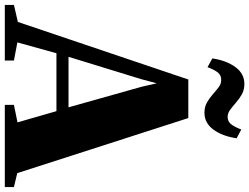

<svg xmlns="http://www.w3.org/2000/svg" viewBox="-188 -876 1012 779"><g transform="rotate(90 317.5 -486.0)"><path d="M16.5 -53 250 -744.5H406.5L630 -50.5L686.5 -37V0H353V-37L424 -51.5L378.5 -209.5H143.5L99.5 -51L173 -37V0H-52.5V-37ZM363 -258.5 279.5 -555 265.5 -616.5 249 -554.5 158 -258.5ZM385 -810Q361 -810 342.8 -820.5Q324.5 -831 309.8 -844.2Q295 -857.5 281.2 -867.8Q267.5 -878 252 -878Q233 -878 222 -864.8Q211 -851.5 200 -822.5L164.5 -842Q173 -899.5 199.8 -935.8Q226.5 -972 268 -972Q292 -972 310.2 -961.8Q328.5 -951.5 343.5 -938.2Q358.5 -925 372.2 -914.8Q386 -904.5 401 -904Q420 -904 431 -917.5Q442 -931 453 -959.5L488.5 -940.5Q480 -882.5 453.2 -846.2Q426.5 -810 385 -810Z"/></g></svg>

Font: Merriweather 96pt Black
Style: Regular
Weight: 900
Version: Version 2.100